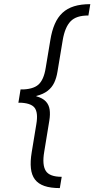

<svg xmlns="http://www.w3.org/2000/svg" viewBox="-20 -790 466 948"><path d="M75.2 -307.6 81.5 -348.1Q142.1 -348.1 169.2 -371.8Q196.3 -395.5 205.6 -454.6L228.5 -591.8Q235.8 -637.7 250.5 -671.4Q265.1 -705.1 288.6 -726.8Q312 -748.5 345.7 -759Q379.4 -769.5 425.8 -769.5L416.5 -713.4Q356.4 -713.9 328.4 -684.6Q300.3 -655.3 289.6 -591.3L263.7 -435.5Q258.8 -405.3 247.6 -381.6Q236.3 -357.9 215.3 -341.6Q194.3 -325.2 160.2 -316.4Q126 -307.6 75.2 -307.6ZM275.4 138.7Q229.5 138.7 199.2 128.2Q168.9 117.7 152.6 96.2Q136.2 74.7 132.6 41Q128.9 7.3 136.7 -39.1L159.2 -175.8Q169.4 -234.4 150.4 -258.5Q131.3 -282.7 70.8 -283.2L77.6 -323.2Q128.4 -323.2 159.7 -314.5Q190.9 -305.7 206.3 -289.1Q221.7 -272.5 225.1 -248.8Q228.5 -225.1 223.6 -194.8L198.2 -39.6Q187.5 24.4 206.1 53.7Q224.6 83 284.7 83ZM70.8 -282.7 81.5 -348.6H164.6L153.3 -282.7Z"/></svg>

Font: Inter 20pt Light
Style: Italic
Weight: 300
Italic angle: -9.3988°
Version: Version 4.001;git-66647c0bb